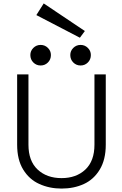

<svg xmlns="http://www.w3.org/2000/svg" viewBox="-20 -1094 713 1120"><path d="M339 6Q268 6 209 -21Q151 -47 115.5 -104.5Q80 -162 80 -250V-660H146V-250Q146 -155 199.5 -105Q253 -55 339 -55Q425 -55 478 -105Q531 -155 531 -250V-660H597V-250Q597 -163 562 -105Q527 -47 469 -20.5Q411 6 339 6ZM450 -712Q425 -712 407.5 -729.5Q390 -747 390 -773Q390 -797 407.5 -814.5Q425 -832 450 -832Q475 -832 492.5 -814.5Q510 -797 510 -773Q510 -747 492.5 -729.5Q475 -712 450 -712ZM217 -712Q192 -712 174.5 -729.5Q157 -747 157 -773Q157 -797 174.5 -814.5Q192 -832 217 -832Q242 -832 259.5 -814.5Q277 -797 277 -773Q277 -747 259.5 -729.5Q242 -712 217 -712ZM446 -874 192 -1006 235 -1074 475 -913Z"/></svg>

Font: Lil Grotesk
Style: Regular
Weight: 400
Designer: Bastien Sozeau
Foundry: NBR — Bastien Sozeau
Version: Version 4.002; ttfautohint (v1.8.4.7-5d5b)